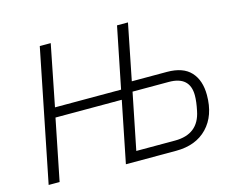

<svg xmlns="http://www.w3.org/2000/svg" viewBox="-98 -840 1197 982"><g transform="rotate(-15 500.5 -349.0)"><path d="M45 0 185 -698H243L179 -375H529L594 -698H652L593 -402H779Q864 -402 905 -357.5Q946 -313 946 -235Q946 -126 885.5 -63Q825 0 720 0H454L519 -324H168L103 0ZM523 -52H728Q853 -52 876 -169Q886 -216 886 -249Q886 -350 775 -350H583Z"/></g></svg>

Font: IBM Plex Sans Light
Style: Italic
Weight: 300
Italic angle: -11.31°
Designer: Mike Abbink, Paul van der Laan, Pieter van Rosmalen
Foundry: Bold Monday
Version: Version 3.0